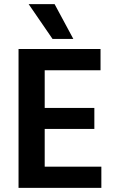

<svg xmlns="http://www.w3.org/2000/svg" viewBox="-20 -912 568 932"><path d="M336 -723H235L119 -892H245ZM472 0H70V-674H468V-571H197V-388H438V-286H197V-103H472Z"/></svg>

Font: Hind Guntur SemiBold
Style: Regular
Weight: 600
Designer: Manushi Parikh, Hitesh Malaviya
Foundry: Indian Type Foundry
Version: Version 1.000;PS 1.0;hotconv 1.0.86;makeotf.lib2.5.63406; tt